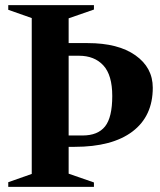

<svg xmlns="http://www.w3.org/2000/svg" viewBox="-20 -722 620 744"><path d="M12 2V-16L103 -48V-652L12 -684V-702H344V-685L246 -651V-555H320Q438 -555 505 -507.5Q572 -460 572 -382Q572 -272 493.5 -212.5Q415 -153 269 -153H246V-49L344 -15V2ZM286 -506H246V-197H300Q359 -197 387 -232Q415 -267 415 -350Q415 -431 380.5 -468.5Q346 -506 286 -506Z"/></svg>

Font: Wittgenstein
Style: Bold
Weight: 700
Designer: Jörg Drees
Foundry: Jörg Drees
Version: Version 1.303; ttfautohint (v1.8.4.7-5d5b)